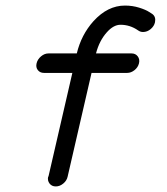

<svg xmlns="http://www.w3.org/2000/svg" viewBox="-20 -677 600 690"><path d="M429 -657Q456 -657 480 -649.5Q504 -642 516 -634L527 -627Q541 -617 537 -597Q534 -583 521.5 -572.5Q509 -562 494 -562Q484 -562 476 -568Q447 -588 413 -588Q388 -588 364 -561Q337 -531 325 -485H452Q452 -485 453 -485Q467 -485 475 -474.5Q483 -464 479.5 -449.5Q476 -435 463.5 -425Q451 -415 437 -415Q437 -415 436 -415H309L223 -42Q220 -28 207.5 -17.5Q195 -7 180.5 -7Q166 -7 158 -17.5Q150 -28 153 -42Q154 -42 154 -42L240 -415Q139 -415 139 -415Q139 -415 138 -415Q124 -415 116 -425Q108 -435 111.5 -449.5Q115 -464 127.5 -474.5Q140 -485 154 -485Q154 -485 155 -485H256Q272 -552 316 -601Q367 -657 429 -657Z"/></svg>

Font: Brass Mono
Style: Italic
Weight: 400
Italic angle: -13°
Monospace: yes
Version: Version 1.100; ttfautohint (v1.8.3) -l 8 -r 50 -G 200 -x 14 